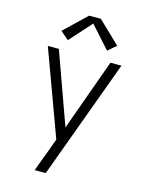

<svg xmlns="http://www.w3.org/2000/svg" viewBox="-140 -844 880 1144"><g transform="rotate(15 300.0 -271.5)"><path d="M189 215Q200 184 211.5 153Q223 122 235 91L266 6L73 -520H141L300 -78L459 -520H527L257 215ZM179 -584 128 -628 264 -758H336L472 -628L421 -584L300 -719Z"/></g></svg>

Font: Iosevka Aile Custom Light
Style: Regular
Weight: 300
Designer: Belleve Invis
Foundry: Belleve Invis
Version: Version 17.0.2; ttfautohint (v1.8.3)